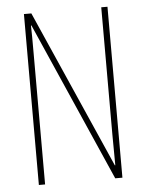

<svg xmlns="http://www.w3.org/2000/svg" viewBox="-52 -756 608 799"><g transform="rotate(-5 252.0 -357.0)"><path d="M427 0V-714H401V-181C401 -152 402 -99 402 -54H400L109 -714H78V0H104V-548C104 -604 104 -637 103 -664H105L397 0Z"/></g></svg>

Font: Noto Sans Georgian ExtraCondensed Thin
Style: Regular
Weight: 100
Width: 2
Designer: Monotype Design Team, Akaki Razmadze
Foundry: Google LLC
Version: Version 2.005